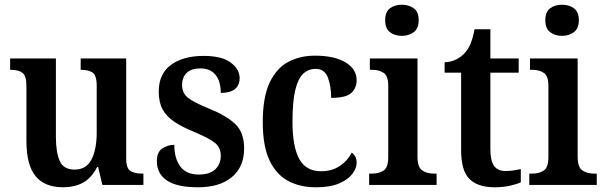

<svg xmlns="http://www.w3.org/2000/svg" viewBox="-20 -784 2565 814"><path d="M248 10Q169 10 130.5 -37.5Q92 -85 92 -187V-419Q92 -462 75.5 -475Q59 -488 26 -488H23V-536H217V-204Q217 -137 233.5 -101Q250 -65 296 -65Q346 -65 368 -108Q390 -151 390 -222V-420Q390 -466 371.5 -477Q353 -488 325 -488H322V-536H515V-113Q515 -69 534 -58.5Q553 -48 581 -48H588V0H414L396 -76H392Q367 -28 331 -9Q295 10 248 10Z M819 10Q730 10 687.5 -19Q645 -48 645 -100Q645 -140 668.5 -155Q692 -170 719 -170Q719 -112 744.5 -78Q770 -44 823 -44Q870 -44 893 -66.5Q916 -89 916 -124Q916 -158 891.5 -178Q867 -198 805 -224Q753 -245 719.5 -267.5Q686 -290 669.5 -320Q653 -350 653 -396Q653 -471 705 -509Q757 -547 843 -547Q921 -547 958.5 -518.5Q996 -490 996 -453Q996 -423 976 -406.5Q956 -390 916 -390Q916 -440 893.5 -467Q871 -494 830 -494Q791 -494 771.5 -475Q752 -456 752 -424Q752 -389 777 -369.5Q802 -350 865 -324Q938 -295 976.5 -259Q1015 -223 1015 -155Q1015 -77 963.5 -33.5Q912 10 819 10Z M1319 10Q1252 10 1201.5 -17Q1151 -44 1122.5 -104.5Q1094 -165 1094 -266Q1094 -373 1123.5 -434.5Q1153 -496 1203 -522Q1253 -548 1315 -548Q1398 -548 1445 -519.5Q1492 -491 1492 -444Q1492 -411 1469.5 -390Q1447 -369 1384 -369Q1384 -419 1370 -455.5Q1356 -492 1318 -492Q1288 -492 1266 -472Q1244 -452 1232 -403Q1220 -354 1220 -267Q1220 -163 1248.5 -110.5Q1277 -58 1341 -58Q1388 -58 1421.5 -81Q1455 -104 1471 -137Q1492 -123 1492 -94Q1492 -71 1474 -47Q1456 -23 1418 -6.5Q1380 10 1319 10Z M1684 -632Q1654 -632 1633.5 -647.5Q1613 -663 1613 -698Q1613 -734 1633.5 -749Q1654 -764 1684 -764Q1713 -764 1734 -749Q1755 -734 1755 -698Q1755 -663 1734 -647.5Q1713 -632 1684 -632ZM1545 0V-48H1557Q1587 -48 1606.5 -61Q1626 -74 1626 -118V-420Q1626 -462 1606.5 -475Q1587 -488 1558 -488H1548V-536H1750V-120Q1750 -75 1770 -61.5Q1790 -48 1820 -48H1831V0Z M2077 10Q2006 10 1970.5 -25Q1935 -60 1935 -147V-476H1865V-520Q1892 -521 1914 -532Q1936 -543 1950 -559Q1965 -575 1975 -599Q1985 -623 1992 -660H2059V-536H2179V-476H2059V-152Q2059 -103 2074.5 -81Q2090 -59 2123 -59Q2141 -59 2157 -61.5Q2173 -64 2188 -67V-11Q2173 -4 2143.5 3Q2114 10 2077 10Z M2363 -632Q2333 -632 2312.5 -647.5Q2292 -663 2292 -698Q2292 -734 2312.5 -749Q2333 -764 2363 -764Q2392 -764 2413 -749Q2434 -734 2434 -698Q2434 -663 2413 -647.5Q2392 -632 2363 -632ZM2224 0V-48H2236Q2266 -48 2285.5 -61Q2305 -74 2305 -118V-420Q2305 -462 2285.5 -475Q2266 -488 2237 -488H2227V-536H2429V-120Q2429 -75 2449 -61.5Q2469 -48 2499 -48H2510V0Z"/></svg>

Font: Noto Serif Ethiopic SemiCondensed SemiBold
Style: Regular
Weight: 600
Width: 4
Designer: Monotype Design Team
Foundry: Monotype Imaging Inc.
Version: Version 2.102; ttfautohint (v1.8.4.7-5d5b)